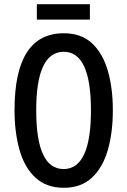

<svg xmlns="http://www.w3.org/2000/svg" viewBox="-20 -882 604 912"><path d="M516 -358Q516 -252 492 -169Q468 -86 416.5 -38Q365 10 283 10Q200 10 148 -38.5Q96 -87 72.5 -170.5Q49 -254 49 -359Q49 -724 283 -724Q366 -724 417 -676.5Q468 -629 492 -546.5Q516 -464 516 -358ZM152 -358Q152 -79 282 -79Q412 -79 412 -358Q412 -636 283 -636Q152 -636 152 -358ZM407 -862V-789H155V-862Z"/></svg>

Font: Noto Sans Gujarati UI ExtraCondensed Medium
Style: Regular
Weight: 500
Width: 2
Designer: Jelle Bosma - Monotype Design Team, Universal Thirst
Foundry: Monotype Imaging Inc.
Version: Version 2.106; ttfautohint (v1.8.4.7-5d5b)